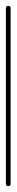

<svg xmlns="http://www.w3.org/2000/svg" viewBox="-20 -630 56 650"><path d="M0 -8H16V-602H0ZM8 -16Q4 -16 2 -14Q0 -12 0 -8Q0 -4 2 -2Q4 0 8 0Q12 0 14 -2Q16 -4 16 -8Q16 -12 14 -14Q12 -16 8 -16ZM8 -610Q4 -610 2 -608Q0 -606 0 -602Q0 -598 2 -596Q4 -594 8 -594Q12 -594 14 -596Q16 -598 16 -602Q16 -606 14 -608Q12 -610 8 -610Z"/></svg>

Font: Wavefont ExtraLight
Style: Regular
Weight: 250
Version: Version 3.004;gftools[0.9.33]